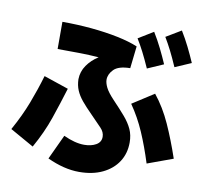

<svg xmlns="http://www.w3.org/2000/svg" viewBox="-96 -955 1192 1134"><g transform="rotate(10 500.0 -388.0)"><path d="M898 -631Q874 -686 854.5 -724.5Q835 -763 814 -798L904 -852Q931 -808 953.5 -762.5Q976 -717 995 -673ZM739 -595Q715 -649 695 -688Q675 -727 654 -761L744 -816Q771 -772 793.5 -726.5Q816 -681 835 -637ZM259 29 328 -119Q397 -87 452 -87Q494 -87 523 -103.5Q552 -120 552 -152Q552 -180 529 -204Q506 -228 462 -273Q426 -309 402 -338Q378 -367 365.5 -396.5Q353 -426 352 -463Q353 -509 379 -546.5Q405 -584 447 -611Q391 -615 328.5 -616Q266 -617 200 -617V-780Q291 -780 376.5 -772Q462 -764 534.5 -749Q607 -734 657 -713L642 -580Q572 -579 544 -550.5Q516 -522 516 -489Q516 -469 529 -442.5Q542 -416 579 -377Q622 -332 652.5 -296.5Q683 -261 699 -226Q715 -191 715 -147Q715 -81 682.5 -31Q650 19 590.5 47.5Q531 76 450 76Q360 76 259 29ZM988 -98 835 -42Q804 -140 769 -221Q734 -302 684 -374L813 -457Q870 -386 911 -295Q952 -204 988 -98ZM155 -24 13 -104Q63 -194 95 -277.5Q127 -361 152 -446L300 -396Q272 -304 240.5 -212Q209 -120 155 -24Z"/></g></svg>

Font: Murecho ExtraBold
Style: Regular
Weight: 800
Designer: Neil Summerour
Foundry: Positype
Version: Version 1.010; ttfautohint (v1.8.3)